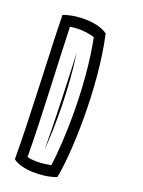

<svg xmlns="http://www.w3.org/2000/svg" viewBox="-26 -812 192 258"><path d="M-6 -598C2 -585 29 -574 51 -574C68 -601 106 -691 116 -767C107 -781 80 -792 58 -792C42 -746 14 -653 -6 -598ZM11 -601C30 -654 53 -731 68 -776C81 -774 94 -767 100 -762C90 -695 59 -620 43 -590C30 -592 18 -596 11 -601ZM34 -611C49 -644 67 -693 77 -741C64 -700 48 -650 34 -611Z"/></svg>

Font: Snowfall
Style: Eco
Weight: 400
Designer: Jasper
Foundry: Cannot Into Space Fonts
Version: Version 0.9